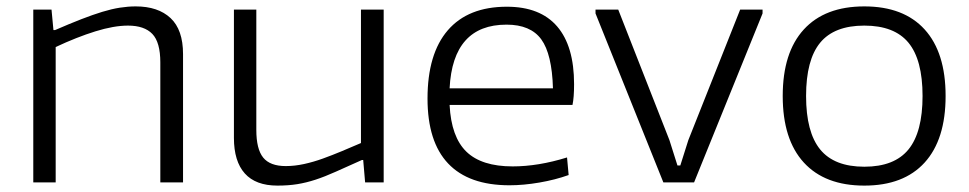

<svg xmlns="http://www.w3.org/2000/svg" viewBox="-20 -570 3028 600"><path d="M84 -540H141L147 -476H152Q198 -496 234 -510Q270 -524 299.5 -533Q329 -542 354.5 -546Q380 -550 404 -550Q474 -550 513 -513.5Q552 -477 552 -401V0H481V-375Q481 -438 456 -464Q431 -490 380 -490Q336 -490 278 -472Q220 -454 154 -423V0H84Z M847 10Q779 10 745 -28Q711 -66 711 -139V-540H781V-164Q781 -104 802.5 -77.5Q824 -51 873 -51Q901 -51 930.5 -57.5Q960 -64 989 -74.5Q1018 -85 1048 -97.5Q1078 -110 1108 -123V-540H1179V0H1121L1115 -70H1111Q1064 -49 1029.5 -33.5Q995 -18 966 -8.5Q937 1 909 5.5Q881 10 847 10Z M1572 9Q1445 9 1380.5 -59Q1316 -127 1316 -262Q1316 -402 1379.5 -475.5Q1443 -549 1564 -549Q1668 -549 1721 -487.5Q1774 -426 1774 -307Q1774 -265 1769 -242H1385Q1390 -142 1437.5 -96Q1485 -50 1582 -50Q1622 -50 1664.5 -57Q1707 -64 1752 -78L1757 -23Q1715 -8 1665.5 0.5Q1616 9 1572 9ZM1563 -493Q1395 -493 1385 -294H1708Q1705 -401 1671.5 -447Q1638 -493 1563 -493Z M1841 -528V-540H1912L2072 -132L2097 -53H2106L2131 -132L2293 -540H2363V-528L2149 0H2053Z M2681 10Q2558 10 2492 -62Q2426 -134 2426 -270Q2426 -406 2492 -478Q2558 -550 2681 -550Q2804 -550 2869.5 -478Q2935 -406 2935 -270Q2935 -134 2869.5 -62Q2804 10 2681 10ZM2681 -49Q2775 -49 2819 -103Q2863 -157 2863 -270Q2863 -383 2819 -436.5Q2775 -490 2681 -490Q2587 -490 2543 -436.5Q2499 -383 2499 -270Q2499 -157 2543 -103Q2587 -49 2681 -49Z"/></svg>

Font: Encode Sans Wide
Style: Light
Weight: 300
Designer: Pablo Impallari, Andres Torresi
Foundry: Pablo Impallari, Andres Torresi
Version: Version 1.000; ttfautohint (v1.00) -l 8 -r 50 -G 200 -x 14 -